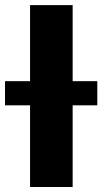

<svg xmlns="http://www.w3.org/2000/svg" viewBox="-65 -748 409 768"><path d="M225.6 -727.5V0H55.2V-727.5ZM-44.9 -326.7V-423.3H324.2V-326.7Z"/></svg>

Font: Inter 16pt ExtraBold
Style: Regular
Weight: 800
Version: Version 4.001;git-66647c0bb